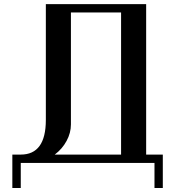

<svg xmlns="http://www.w3.org/2000/svg" viewBox="-20 -812 873 957"><path d="M791.5 -41.5V125H750V0H83.5V125H41.5V-41.5H83.5Q208.5 -41.5 208.5 -214.4V-791.5H708.5V-41.5ZM83.5 0ZM252.9 -41.5H583.5V-750H333.5V-191.9Q333.5 -149.9 312 -109.9Q290.5 -69.8 252.9 -41.5Z"/></svg>

Font: Gputeks
Style: Bold
Weight: 600
Width: 8
Version: Version 0.9